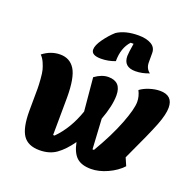

<svg xmlns="http://www.w3.org/2000/svg" viewBox="-153 -1050 1262 1236"><g transform="rotate(20 478.0 -431.5)"><path d="M413 -664Q346 -664 346 -703Q346 -732 377 -775.5Q408 -819 444 -851Q500 -888 591 -888Q644 -888 677.5 -869Q711 -850 711 -811V-748Q711 -705 742 -683Q694 -664 648 -664Q567 -664 567 -739Q567 -758 578 -826H558Q509 -773 509 -682Q462 -664 413 -664ZM242 25Q163 25 129 -25Q95 -75 95 -190Q95 -212 95.5 -268Q96 -324 96 -345Q96 -366 93 -407Q90 -448 84.5 -469Q79 -490 68 -515Q57 -540 40 -557Q95 -600 159 -600Q226 -600 260 -545Q294 -490 294 -354Q294 -310 293 -218.5Q292 -127 292 -97H302Q384 -179 428 -307L407 -535Q455 -570 500 -570Q588 -570 588 -476Q588 -405 550 -303L562 -97H572Q647 -224 687.5 -328.5Q728 -433 728 -482Q728 -520 709 -557Q734 -576 771.5 -588Q809 -600 843 -600Q931 -600 931 -516Q931 -470 902 -395Q873 -320 780 -122L803 -69Q765 -28 706.5 -1.5Q648 25 595 25Q530 25 496.5 -5.5Q463 -36 449 -106Q404 -42 357 -8.5Q310 25 242 25Z"/></g></svg>

Font: Lemonada
Style: Bold
Weight: 700
Designer: Mohamed Gaber (Arabic), Eduardo Tunni (Latin)
Foundry: Kief Type Foundry
Version: Version 4.004